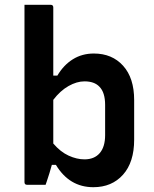

<svg xmlns="http://www.w3.org/2000/svg" viewBox="-20 -770 640 800"><path d="M170 0H93Q82 0 82 -11V-750H191Q202 -750 202 -739V-455H219Q245 -499 283.5 -523Q322 -547 371 -547Q447 -547 493 -496Q539 -445 539 -353V-188Q539 -94 492.5 -42Q446 10 369 10Q269 10 213 -83H196Q192 -68 186 -48.5Q180 -29 175 -14.5Q170 0 170 0ZM332 -431Q300 -431 265.5 -411.5Q231 -392 202 -354V-172Q232 -137 266 -121.5Q300 -106 332 -106Q373 -106 395.5 -132Q418 -158 418 -207V-333Q418 -385 394 -409Q373 -431 332 -431Z"/></svg>

Font: Recursive Mn Lnr St SmB
Style: Regular
Weight: 600
Monospace: yes
Version: Version 1.079;hotconv 1.0.112;makeotfexe 2.5.65598; ttfautoh